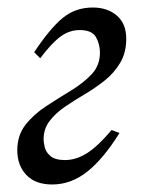

<svg xmlns="http://www.w3.org/2000/svg" viewBox="-20 -476 383 511"><path d="M153 -50Q182 -50 211 -68Q240 -86 277 -130L298 -122Q255 -53 212 -19Q169 15 119 15Q74 15 50 -10.5Q26 -36 26 -76Q26 -116 48 -144Q70 -172 103 -193.5Q136 -215 169 -235Q202 -255 224 -278.5Q246 -302 246 -336Q246 -358 235.5 -377Q225 -396 192 -396Q165 -396 141.5 -379Q118 -362 87 -321L71 -337Q112 -399 146 -427.5Q180 -456 227 -456Q266 -456 291 -434.5Q316 -413 316 -373Q316 -336 300 -309Q284 -282 259 -262Q234 -242 206 -225.5Q178 -209 153 -192Q128 -175 112 -154Q96 -133 96 -105Q96 -98 99 -84.5Q102 -71 114.5 -60.5Q127 -50 153 -50Z"/></svg>

Font: Bona Nova SC
Style: Italic
Weight: 400
Italic angle: -4°
Designer: Mateusz Machalski
Foundry: Capitalics
Version: Version 4.001; ttfautohint (v1.8.4.7-5d5b)